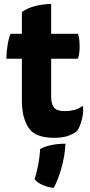

<svg xmlns="http://www.w3.org/2000/svg" viewBox="-20 -666 448 955"><path d="M234.4 -498Q234.4 -535.2 234.4 -646.5Q192.4 -645.5 154.3 -635.7Q116.2 -626 88.9 -606.4Q88.9 -570.3 88.9 -498Q75.2 -498 32.2 -498Q22.5 -473.6 17.6 -440.4Q11.7 -406.2 11.7 -374Q38.1 -374 88.9 -374Q88.9 -321.3 88.9 -164.1Q88.9 -81.1 122.1 -30.3Q155.3 19.5 248 19.5Q285.2 19.5 312.5 11.7Q339.8 2.9 362.3 -12.7Q377 -32.2 386.7 -70.3Q394.5 -98.6 393.6 -122.1Q393.6 -131.8 392.6 -139.6Q370.1 -124 346.7 -118.2Q324.2 -113.3 301.8 -113.3Q261.7 -113.3 248 -131.8Q234.4 -150.4 234.4 -185.5Q234.4 -249 234.4 -374Q267.6 -374 367.2 -374Q371.1 -382.8 374 -400.4Q376 -417 376 -435.5Q376 -455.1 374 -471.7Q371.1 -489.3 367.2 -498Q322.3 -498 234.4 -498ZM179.7 75.2Q177.7 115.2 169.9 154.3Q162.1 193.4 152.3 225.6Q165 242.2 191.4 253.9Q217.8 265.6 247.1 268.6Q267.6 232.4 285.2 170.9Q302.7 109.4 305.7 48.8Q265.6 48.8 235.4 55.7Q205.1 61.5 179.7 75.2Z"/></svg>

Font: cl
Style: Bold
Weight: 400
Designer: Mitja Miklavcic
Version: Version 7.504; 2011; Build 1021